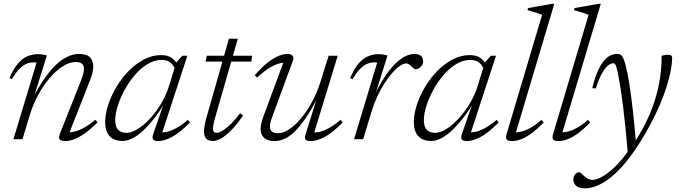

<svg xmlns="http://www.w3.org/2000/svg" viewBox="-20 -735 3585 1014"><path d="M43 -317 30 -322.5Q51.5 -372.5 75 -399.8Q98.5 -427 125 -438Q151.5 -449 180.5 -449Q189 -449 197.5 -448Q206 -447 213.8 -445.5Q221.5 -444 227.5 -442L157 -216H153.5Q184.5 -277 215.5 -321.2Q246.5 -365.5 277 -394Q307.5 -422.5 337.5 -436.2Q367.5 -450 396.5 -450Q437.5 -450 455 -432.2Q472.5 -414.5 472.5 -384.5Q472.5 -368 467.5 -347.5Q462.5 -327 452.5 -303L341 -20.5L333.5 -36Q351 -35 372.5 -39.8Q394 -44.5 421.5 -59.2Q449 -74 483.5 -102.5L495 -89Q457.5 -51 426.2 -29.5Q395 -8 370.2 1Q345.5 10 325.5 10Q300 10 294.2 0.2Q288.5 -9.5 298.5 -34.5L410 -315Q416.5 -332.5 420 -346.5Q423.5 -360.5 423.5 -371Q423.5 -389.5 412.8 -398.5Q402 -407.5 379.5 -407.5Q347.5 -407.5 312.5 -385.5Q277.5 -363.5 244.2 -325.2Q211 -287 183.5 -237Q156 -187 138.5 -131L99 0H51L173 -404Q170.5 -405 166.5 -405.2Q162.5 -405.5 156.5 -405.5Q135 -405.5 115.8 -396Q96.5 -386.5 78.5 -367Q60.5 -347.5 43 -317Z M790 -29.5 848.5 -197.5H854.5Q823.5 -147 793 -108.2Q762.5 -69.5 733.8 -43.2Q705 -17 678.2 -3.8Q651.5 9.5 628 9.5Q597 9.5 576.5 -2Q556 -13.5 545.8 -35.8Q535.5 -58 535.5 -89.5Q535.5 -131.5 551 -179.8Q566.5 -228 594.2 -274.8Q622 -321.5 659.2 -359.8Q696.5 -398 740.2 -421Q784 -444 831 -444Q868 -444 889.2 -427.5Q910.5 -411 925 -382.5L908 -363Q898.5 -389 881 -403.8Q863.5 -418.5 834 -418.5Q795 -418.5 758.8 -396.2Q722.5 -374 691.5 -337.8Q660.5 -301.5 637.5 -258.8Q614.5 -216 601.5 -174.5Q588.5 -133 588.5 -100Q588.5 -66.5 603.5 -50Q618.5 -33.5 648.5 -33.5Q675.5 -33.5 708 -54Q740.5 -74.5 772.8 -109.5Q805 -144.5 831.5 -189Q858 -233.5 872.5 -280.5L911 -405L942.5 -440.5H969.5L832 -20.5L821 -36Q838 -34 860 -38.5Q882 -43 910 -57.8Q938 -72.5 972.5 -102L983.5 -88Q927.5 -32 886.8 -11Q846 10 817.5 10Q794.5 10 788.5 0.8Q782.5 -8.5 790 -29.5Z M1065.5 -409.5 1072 -440.5H1312L1307 -409.5ZM1116.5 -115Q1113 -101.5 1110.2 -90.5Q1107.5 -79.5 1106.2 -71.2Q1105 -63 1105 -56.5Q1105 -43.5 1109.8 -38.5Q1114.5 -33.5 1123.5 -33.5Q1137 -33.5 1156.8 -45.8Q1176.5 -58 1200 -81Q1223.5 -104 1248 -137L1263.5 -125Q1240.5 -91 1218.5 -65.8Q1196.5 -40.5 1176.2 -23.8Q1156 -7 1137.8 1.2Q1119.5 9.5 1103.5 9.5Q1082 9.5 1069.8 -2.2Q1057.5 -14 1057.5 -42Q1057.5 -55 1060.5 -72.5Q1063.5 -90 1070 -112.5L1189 -530.5H1236Z M1594 -26.5 1655.5 -221.5H1659Q1623 -153 1592 -108Q1561 -63 1533.5 -37.2Q1506 -11.5 1480.5 -0.8Q1455 10 1430.5 10Q1393.5 10 1375 -6.8Q1356.5 -23.5 1356.5 -53.5Q1356.5 -67.5 1360.5 -85Q1364.5 -102.5 1373 -125L1482 -419.5L1494 -404Q1476 -405.5 1453 -399.2Q1430 -393 1401.5 -375.5Q1373 -358 1337.5 -325L1325.5 -338Q1364 -382 1396 -406.5Q1428 -431 1454 -440.8Q1480 -450.5 1499 -450.5Q1516.5 -450.5 1525 -440.8Q1533.5 -431 1526 -412L1415.5 -111.5Q1410.5 -98.5 1408 -87.2Q1405.5 -76 1405.5 -67Q1405.5 -49 1416.2 -40.2Q1427 -31.5 1448 -31.5Q1475.5 -31.5 1507 -52Q1538.5 -72.5 1569.5 -109.5Q1600.5 -146.5 1627.5 -196Q1654.5 -245.5 1672.5 -303L1715.5 -440.5H1763.5L1635.5 -22L1627 -36Q1644 -34 1666 -38.5Q1688 -43 1716 -57.8Q1744 -72.5 1778.5 -102L1789.5 -88Q1734 -31.5 1693 -10.8Q1652 10 1623.5 10Q1599.5 10 1593.5 2Q1587.5 -6 1594 -26.5Z M1972 -404Q1969.5 -405 1965.5 -405.2Q1961.5 -405.5 1955.5 -405.5Q1934 -405.5 1914.8 -396Q1895.5 -386.5 1877.5 -367Q1859.5 -347.5 1842 -317L1829 -322.5Q1850.5 -372.5 1874 -399.8Q1897.5 -427 1924 -438Q1950.5 -449 1979.5 -449Q1988 -449 1996.5 -448Q2005 -447 2013 -445.5Q2021 -444 2026.5 -442L1963 -239.5H1961Q1995 -308.5 2030 -355.2Q2065 -402 2100.2 -426Q2135.5 -450 2169 -450Q2193 -450 2203.8 -439.5Q2214.5 -429 2214.5 -412Q2214.5 -399 2208.2 -389.5Q2202 -380 2192.8 -374.5Q2183.5 -369 2174.5 -369Q2171 -369 2165.8 -372.8Q2160.5 -376.5 2153.5 -383.5Q2147.5 -390 2140.2 -395Q2133 -400 2125.5 -400Q2110.5 -400 2091 -386.5Q2071.5 -373 2050.8 -349Q2030 -325 2009.8 -293.5Q1989.5 -262 1972.5 -225.5Q1955.5 -189 1944 -151L1898 0H1850Z M2420 -29.5 2478.5 -197.5H2484.5Q2453.5 -147 2423 -108.2Q2392.5 -69.5 2363.8 -43.2Q2335 -17 2308.2 -3.8Q2281.5 9.5 2258 9.5Q2227 9.5 2206.5 -2Q2186 -13.5 2175.8 -35.8Q2165.5 -58 2165.5 -89.5Q2165.5 -131.5 2181 -179.8Q2196.5 -228 2224.2 -274.8Q2252 -321.5 2289.2 -359.8Q2326.5 -398 2370.2 -421Q2414 -444 2461 -444Q2498 -444 2519.2 -427.5Q2540.5 -411 2555 -382.5L2538 -363Q2528.5 -389 2511 -403.8Q2493.5 -418.5 2464 -418.5Q2425 -418.5 2388.8 -396.2Q2352.5 -374 2321.5 -337.8Q2290.5 -301.5 2267.5 -258.8Q2244.5 -216 2231.5 -174.5Q2218.5 -133 2218.5 -100Q2218.5 -66.5 2233.5 -50Q2248.5 -33.5 2278.5 -33.5Q2305.5 -33.5 2338 -54Q2370.5 -74.5 2402.8 -109.5Q2435 -144.5 2461.5 -189Q2488 -233.5 2502.5 -280.5L2541 -405L2572.5 -440.5H2599.5L2462 -20.5L2451 -36Q2468 -34 2490 -38.5Q2512 -43 2540 -57.8Q2568 -72.5 2602.5 -102L2613.5 -88Q2557.5 -32 2516.8 -11Q2476 10 2447.5 10Q2424.5 10 2418.5 0.8Q2412.5 -8.5 2420 -29.5Z M2843 -656.5Q2834 -660.5 2821.2 -664.8Q2808.5 -669 2794.2 -673.2Q2780 -677.5 2765.5 -681.5L2769 -692.5L2896.5 -715H2907.5L2700.5 -22L2689.5 -36Q2707 -34.5 2729 -39Q2751 -43.5 2778.8 -58.2Q2806.5 -73 2840 -102L2851.5 -88Q2815 -50.5 2784.5 -29Q2754 -7.5 2729.5 1.2Q2705 10 2685.5 10Q2662 10 2655.8 1.5Q2649.5 -7 2656 -29Z M3088.5 -656.5Q3079.5 -660.5 3066.8 -664.8Q3054 -669 3039.8 -673.2Q3025.5 -677.5 3011 -681.5L3014.5 -692.5L3142 -715H3153L2946 -22L2935 -36Q2952.5 -34.5 2974.5 -39Q2996.5 -43.5 3024.2 -58.2Q3052 -73 3085.5 -102L3097 -88Q3060.5 -50.5 3030 -29Q2999.5 -7.5 2975 1.2Q2950.5 10 2931 10Q2907.5 10 2901.2 1.5Q2895 -7 2901.5 -29Z M3126.5 -268 3107.5 -269.5Q3121 -322.5 3136.2 -357.2Q3151.5 -392 3168.2 -412.5Q3185 -433 3203.2 -441.8Q3221.5 -450.5 3240 -450.5Q3251 -450.5 3258.5 -445.5Q3266 -440.5 3272.8 -425.2Q3279.5 -410 3287 -378Q3295 -347 3304 -290Q3313 -233 3322.2 -151.2Q3331.5 -69.5 3340.5 36.5L3296.5 82.5Q3290 6.5 3283.5 -57.8Q3277 -122 3270.5 -173.8Q3264 -225.5 3258 -264.5Q3252 -303.5 3247 -328.5Q3240.5 -362 3236.2 -377.2Q3232 -392.5 3228.5 -396.8Q3225 -401 3219.5 -401Q3205.5 -401 3190 -388.2Q3174.5 -375.5 3158.5 -346.5Q3142.5 -317.5 3126.5 -268ZM3308.5 47 3325 26Q3362.5 -30 3390.5 -86.8Q3418.5 -143.5 3437.2 -201.8Q3456 -260 3465.2 -319.5Q3474.5 -379 3474 -440.5Q3484.5 -443.5 3493 -444.8Q3501.5 -446 3509.5 -445.5Q3520.5 -445.5 3525.2 -441.5Q3530 -437.5 3530 -427Q3529 -396 3521.5 -357.8Q3514 -319.5 3500 -275.5Q3486 -231.5 3465.5 -183.5Q3445 -135.5 3418.8 -85.2Q3392.5 -35 3360.5 16Q3307 101 3256.2 154.8Q3205.5 208.5 3158.5 234Q3111.5 259.5 3069.5 259.5Q3038 259.5 3023 246.5Q3008 233.5 3008 213Q3008 196 3017.8 185.2Q3027.5 174.5 3039.5 174.5Q3043.5 174.5 3049 179.5Q3054.5 184.5 3064 194Q3074 203 3085 209Q3096 215 3107.5 215Q3132 215 3165 195.5Q3198 176 3235 138.8Q3272 101.5 3308.5 47Z"/></svg>

Font: Newsreader 16pt 16pt Light
Style: Italic
Weight: 300
Italic angle: -17°
Version: Version 1.003